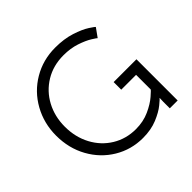

<svg xmlns="http://www.w3.org/2000/svg" viewBox="-174 -905 1107 1107"><g transform="rotate(-45 379.0 -351.5)"><path d="M410 -715Q482 -715 538 -697Q594 -679 627 -657.5Q660 -636 660 -633L622 -580Q622 -582 592.5 -600.5Q563 -619 516.5 -634.5Q470 -650 413 -650Q329 -650 264 -610.5Q199 -571 163 -503.5Q127 -436 127 -353Q127 -268 163.5 -199.5Q200 -131 264 -92Q328 -53 407 -53Q468 -53 517.5 -75.5Q567 -98 598 -125Q629 -152 629 -155V-274H508V-336H694V0H630V-53L631 -83H629Q629 -80 598.5 -55Q568 -30 517 -9Q466 12 400 12Q305 12 226 -35.5Q147 -83 101 -166Q55 -249 55 -352Q55 -452 101.5 -535.5Q148 -619 229.5 -667Q311 -715 410 -715Z"/></g></svg>

Font: Museo Sans Light
Style: Regular
Weight: 300
Designer: Jos Buivenga
Foundry: Jos Buivenga & Rosetta Type Foundry (extension, remastering)
Version: Version 3.600;PS 1.000;hotconv 1.0.88;makeotf.lib2.5.647800;